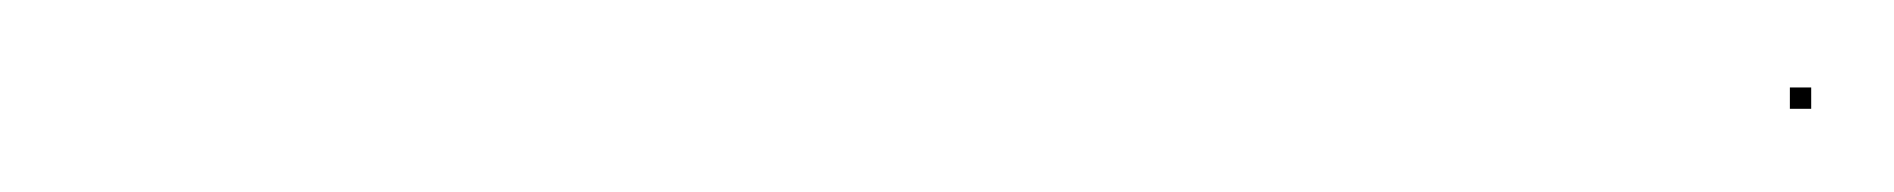

<svg xmlns="http://www.w3.org/2000/svg" viewBox="-20 -100 444 45"><path d="M399.5 -74.5H404.5V-79.5H399.5Z"/></svg>

Font: FRB American Cursive Just Endings
Style: Italic
Weight: 400
Italic angle: -25°
Version: Version 2.0;Modular Font Editor K font №1